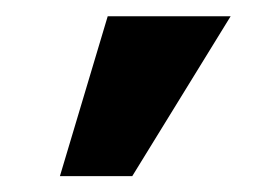

<svg xmlns="http://www.w3.org/2000/svg" viewBox="-20 -830 344 241"><path d="M55.2 -608.9 115.2 -809.6H269.5L146 -608.9Z"/></svg>

Font: Oswald
Style: DemiBold
Weight: 600
Designer: Vernon Adams
Foundry: Vernon Adams
Version: 3.0; ttfautohint (v0.95) -l 8 -r 50 -G 200 -x 0 -w "G" -W -c